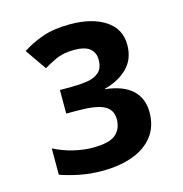

<svg xmlns="http://www.w3.org/2000/svg" viewBox="-97 -1255 772 810"><g transform="rotate(-15 289.5 -849.5)"><path d="M252 -533Q201 -533 155.5 -542Q110 -551 70 -565V-680Q111 -659 155 -648.5Q199 -638 239 -638Q311 -638 339 -662Q367 -686 367 -729Q367 -769 333 -787.5Q299 -806 216 -806H167V-909H216Q252 -909 284.5 -913.5Q317 -918 337.5 -935.5Q358 -953 358 -990Q358 -1022 336.5 -1039.5Q315 -1057 268 -1057Q220 -1057 185.5 -1040.5Q151 -1024 134 -1013L70 -1105Q109 -1131 159 -1148.5Q209 -1166 279 -1166Q375 -1166 433 -1128Q491 -1090 491 -1020Q491 -958 452.5 -919.5Q414 -881 352 -865V-863Q429 -855 468.5 -818.5Q508 -782 508 -721Q508 -659 475.5 -617Q443 -575 385.5 -554Q328 -533 252 -533Z"/></g></svg>

Font: Menbere
Style: Regular
Weight: 400
Designer: Aleme Tadesse
Foundry: Sorkin Type Co
Version: Version 1.000